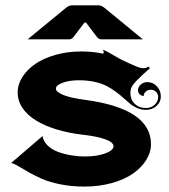

<svg xmlns="http://www.w3.org/2000/svg" viewBox="-20 -688 631 716"><path d="M83 -541.3 225.6 -658.4Q237.3 -668.2 249 -668.2H346.7Q358.4 -668.2 370.1 -658.4L512.7 -541.3H357.4Q348.1 -541.3 340.8 -551L300.8 -603.8H294.9L254.9 -551Q247.6 -541.3 238.3 -541.3ZM21.5 -80.1 138.7 -180.7Q141.8 -161.1 157.2 -145.9Q172.6 -130.6 195.7 -121.9Q218.8 -113.3 244.8 -108.9Q270.8 -104.5 297.9 -104.5Q340.8 -104.5 372.1 -115.8Q403.3 -127.2 403.3 -142.6Q403.3 -150.9 393.2 -158.4Q383.1 -166 356.6 -173.5Q330.1 -180.9 289.1 -185.5Q235.8 -191.7 191.8 -205.1Q147.7 -218.5 115 -238.3Q82.3 -258.1 64.1 -285Q45.9 -312 45.9 -343.8Q45.9 -373.3 63.5 -400.9Q81.1 -428.5 111.6 -449.6Q142.1 -470.7 187 -483.4Q231.9 -496.1 283.2 -496.1Q326.9 -496.1 363.8 -488Q366.9 -488.8 366.9 -492.4Q366.9 -497.6 362.8 -503.2Q375.5 -498.3 402.1 -482.8Q428.7 -467.3 435.1 -464.4Q441.9 -461.2 455.9 -454.6Q470 -448 475.6 -445.6Q481.2 -443.1 490.1 -439.6Q499 -436 504.8 -434.8Q510.5 -433.6 515.6 -433.6Q525.6 -433.6 533.4 -439.9L539.1 -433.6Q505.6 -404.3 490.5 -388.4Q475.3 -372.6 470.8 -363Q466.3 -353.5 466.3 -340.6Q466.3 -316.7 482.4 -300.9Q498.5 -285.2 524.4 -285.2Q543.2 -285.2 556.5 -297.2Q569.8 -309.3 569.8 -326.4Q569.8 -337.6 561.9 -345.5Q554 -353.3 542.5 -353.3Q531.5 -353.3 523.8 -346.6Q516.1 -339.8 516.1 -330.3Q507.1 -330.3 500.9 -336.5Q494.6 -342.8 494.6 -351.3Q494.6 -364 504.9 -372.9Q515.1 -381.8 529.5 -381.8Q550.3 -381.8 565.1 -366.1Q579.8 -350.3 579.8 -328.1Q579.8 -307.4 563.6 -292.8Q547.4 -278.3 524.4 -278.3Q507.8 -278.3 493 -284.4Q478.3 -290.5 466.2 -300.3Q454.1 -310.1 441.3 -321.8Q428.5 -333.5 412.8 -345.2Q397.2 -356.9 378.8 -366.7Q360.4 -376.5 333.4 -382.6Q306.4 -388.7 274.4 -388.7Q238.3 -388.7 213.4 -379.4Q188.5 -370.1 188.5 -357.4Q188.5 -345.5 215.1 -334.2Q241.7 -323 298.8 -315.4Q543 -282.2 543 -150.4Q543 -119.6 525.1 -91.1Q507.3 -62.5 475.7 -40.5Q444.1 -18.6 396.9 -5.4Q349.6 7.8 294.9 7.8Q247.1 7.8 205.3 -0.6Q163.6 -9 135.7 -21.4Q107.9 -33.7 86.4 -46.1Q64.9 -58.6 48.2 -68.5Q31.5 -78.4 21.5 -80.1Z"/></svg>

Font: Agreloy
Style: Medium
Weight: 400
Designer: gluk
Foundry: gluk
Version: Version 0.27